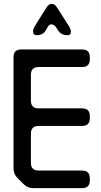

<svg xmlns="http://www.w3.org/2000/svg" viewBox="-20 -967 525 994"><path d="M102 -14Q123 7 151 7H405Q445 7 445 -33V-44Q445 -84 405 -84H180Q140 -84 140 -124V-275Q140 -315 180 -315H405Q445 -315 445 -355V-366Q445 -406 405 -406H180Q140 -406 140 -446V-580Q140 -620 180 -620H405Q445 -620 445 -660V-671Q445 -711 405 -711H90Q50 -711 50 -671V-95Q50 -66 70 -46ZM151 -804Q151 -785 171 -785Q204 -785 219 -813L226 -826Q235 -841 246 -841Q263 -841 276 -817L279 -812Q296 -785 327 -785H331Q347 -785 347 -801Q347 -816 336 -833L276 -927Q264 -947 248 -947Q232 -947 220 -927L161 -833Q151 -817 151 -804Z"/></svg>

Font: WDXL Lubrifont SC
Style: Regular
Weight: 400
Designer: [WDXL Lubrifont] Copyright 2020-2022 (c) NightFurySL2001, Skr-ZERO; [ZCOOL QingKe HuangYou] Copyright 2018-2022 (c) The 
Version: Version 2.001;hotconv 1.1.1;makeotfexe 2.6.0